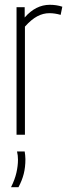

<svg xmlns="http://www.w3.org/2000/svg" viewBox="-20 -562 280 801"><path d="M83 -532V-489Q129 -542 188 -542Q216 -542 240 -534L233 -500Q209 -507 186 -507Q160 -507 135.5 -494Q111 -481 84 -451V0H49V-532ZM26 219Q42 187 48.5 158.5Q55 130 55 104Q55 95 54 86.5Q53 78 51 70H83Q84 77 85 85Q86 93 86 102Q86 136 79 163.5Q72 191 57 219Z"/></svg>

Font: Georama Condensed ExtraLight
Style: Regular
Weight: 200
Width: 3
Designer: Jean-Baptiste Levee
Foundry: Production Type
Version: Version 1.000